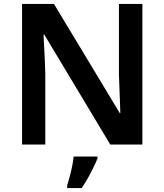

<svg xmlns="http://www.w3.org/2000/svg" viewBox="-20 -734 835 975"><path d="M703 0H540L205 -558H201Q203 -512 206 -460.5Q209 -409 210 -357V0H92V-714H254L588 -160H591Q590 -188 589 -220.5Q588 -253 586.5 -287.5Q585 -322 584 -354V-714H703ZM475 71Q467 91 454.5 116.5Q442 142 427 169Q412 196 395 221H321V208Q327 189 334 163Q341 137 346.5 109.5Q352 82 354 61H475Z"/></svg>

Font: Noto Sans Kawi SemiBold
Style: Regular
Weight: 600
Designer: Fadhl Haqq
Version: Version 1.000